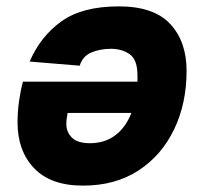

<svg xmlns="http://www.w3.org/2000/svg" viewBox="-20 -570 640 602"><path d="M353 -550Q462 -550 513.5 -495Q565 -440 565 -348Q565 -245 525.5 -163.5Q486 -82 413.5 -35Q341 12 240 12Q139 12 87 -42.5Q35 -97 35 -186Q35 -221 40 -255Q45 -289 52 -314H411Q411 -324 411 -334Q411 -383 386.5 -400Q362 -417 328 -417Q294 -417 266.5 -405.5Q239 -394 230 -364L73 -377Q107 -456 172.5 -503Q238 -550 353 -550ZM262 -121Q308 -121 341 -145.5Q374 -170 392 -216H192Q191 -208 189.5 -200.5Q188 -193 188 -181Q188 -156 205.5 -138.5Q223 -121 262 -121Z"/></svg>

Font: Geist Mono ExtraBold
Style: Italic
Weight: 800
Italic angle: -12°
Monospace: yes
Designer: Basement.studio, Andrés Briganti, Mateo Zaragoza
Foundry: Basement.studio, Vercel, Andrés Briganti, Guido Ferreyra, Mateo Zaragoza
Version: Version 1.500; ttfautohint (v1.8.4.7-5d5b)